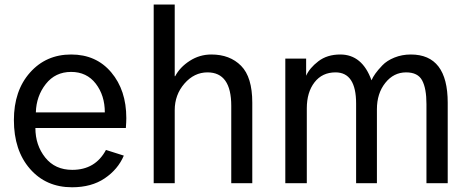

<svg xmlns="http://www.w3.org/2000/svg" viewBox="-20 -791 2021 829"><path d="M40 -272.5Q40 -399.4 109.4 -477.5Q178.7 -555.7 287.1 -555.7Q395.5 -555.7 460.4 -478.5Q525.4 -401.4 525.4 -281.2Q525.4 -265.6 523.4 -238.3H132.8Q132.8 -164.1 175.3 -110.8Q217.8 -57.6 292 -57.6Q391.6 -57.6 437.5 -143.6L514.6 -119.1Q489.3 -59.6 432.1 -21Q375 17.6 291 17.6Q178.7 17.6 109.4 -62Q40 -141.6 40 -272.5ZM134.8 -305.7H432.6Q432.6 -378.9 393.6 -429.7Q354.5 -480.5 287.1 -480.5Q218.8 -480.5 177.7 -428.2Q136.7 -376 134.8 -305.7Z M643.6 0V-771.5H734.4V-461.9H736.3Q756.8 -501 799.3 -528.3Q841.8 -555.7 892.6 -555.7Q972.7 -555.7 1021 -506.8Q1069.3 -458 1069.3 -347.7V0H978.5V-334Q978.5 -478.5 876 -478.5Q818.4 -478.5 776.4 -430.2Q734.4 -381.8 734.4 -315.4V0Z M1211.9 0V-538.1H1301.8V-463.9Q1316.4 -497.1 1354.5 -526.4Q1392.6 -555.7 1449.2 -555.7Q1543.9 -555.7 1584 -444.3Q1589.8 -458 1600.6 -473.1Q1611.3 -488.3 1630.9 -508.8Q1650.4 -529.3 1683.1 -542.5Q1715.8 -555.7 1753.9 -555.7Q1913.1 -555.7 1913.1 -347.7V0H1821.3V-341.8Q1821.3 -409.2 1802.7 -443.8Q1784.2 -478.5 1733.4 -478.5Q1679.7 -478.5 1643.6 -433.1Q1607.4 -387.7 1607.4 -319.3V0H1517.6V-343.8Q1517.6 -478.5 1428.7 -478.5Q1371.1 -478.5 1337.9 -435.5Q1304.7 -392.6 1304.7 -323.2V0Z"/></svg>

Font: Gothic A1 Medium
Style: Regular
Weight: 500
Designer: HanYang I&C Co.,Ltd.
Foundry: HanYang I&C Co.,Ltd.
Version: Version 2.50